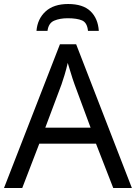

<svg xmlns="http://www.w3.org/2000/svg" viewBox="-20 -938 679 958"><path d="M545 0 459 -221H176L91 0H0L279 -717H360L638 0ZM432 -301 352 -517Q349 -525 342 -546Q335 -567 328.5 -589.5Q322 -612 318 -624Q311 -593 302 -563.5Q293 -534 287 -517L206 -301ZM320 -918Q394 -918 431.5 -882Q469 -846 473 -784H419Q415 -825 389.5 -836Q364 -847 318 -847Q279 -847 250.5 -835Q222 -823 217 -784H162Q167 -844 207.5 -881Q248 -918 320 -918Z"/></svg>

Font: Noto IKEA Latin
Style: Regular
Weight: 400
Designer: Monotype Design Team
Foundry: Monotype Imaging Inc.
Version: Version 1.0